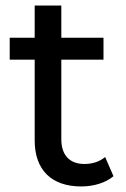

<svg xmlns="http://www.w3.org/2000/svg" viewBox="-20 -666 454 692"><path d="M105 -451V-160C105 -53 166 6 273 6C317 6 361 -7 389 -31L359 -100C338 -83 313 -75 284 -75C231 -75 201 -107 201 -164V-451H353V-530H201V-646H105V-530H15V-451Z"/></svg>

Font: Malon Grotesk Med
Style: Regular
Weight: 500
Designer: Julieta Ulanovsky
Foundry: Julieta Ulanovsky
Version: Version 7.200